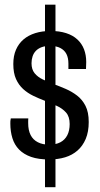

<svg xmlns="http://www.w3.org/2000/svg" viewBox="-20 -750 429 821"><path d="M172.4 50.6V-730H217.2V50.6ZM190.2 -68.1Q144.4 -68.1 112.9 -79.1Q81.5 -90.2 61.6 -110.5Q41.8 -130.8 33 -159.3Q24.2 -187.8 24.2 -221.7Q24.2 -226.7 24.4 -232.5Q24.7 -238.2 26.2 -243.8H101Q100.5 -237.8 100.5 -233.3Q100.5 -228.9 100.5 -223.4Q100.5 -193.1 110.9 -172.6Q121.3 -152.2 141.8 -141.8Q162.2 -131.4 190.2 -131.4Q218.7 -131.4 238.2 -141.7Q257.6 -151.9 267.8 -171.8Q277.9 -191.6 277.9 -219.6Q277.9 -251.1 262.5 -268.7Q247.1 -286.2 222.7 -297.3Q198.3 -308.5 170.9 -319.4Q145.9 -328.9 122.1 -340.4Q98.3 -351.9 79.2 -369.1Q60.1 -386.4 48.5 -412Q36.9 -437.6 36.9 -476.4Q36.9 -511.1 48.3 -537.3Q59.7 -563.5 80.4 -581.3Q101.2 -599.1 130.9 -608.4Q160.6 -617.6 196.7 -617.6Q233.7 -617.6 262.6 -608.4Q291.5 -599.2 310.7 -581.4Q329.9 -563.7 339.3 -539.2Q348.7 -514.6 348.7 -485Q348.7 -477.5 348.2 -469.6Q347.7 -461.8 347.7 -454.9H272.5V-478.1Q272.5 -502.7 264 -519.2Q255.5 -535.6 238 -544.7Q220.5 -553.8 194.1 -553.8Q173 -553.8 158 -548.2Q142.9 -542.5 133.3 -532.5Q123.7 -522.4 119.3 -508.9Q114.8 -495.4 114.8 -479.2Q114.8 -453.2 128 -436.9Q141.2 -420.6 163.3 -410.2Q185.5 -399.8 210.4 -389.9Q235.5 -380.9 261.3 -369.7Q287.2 -358.4 309.5 -341.4Q331.8 -324.4 345.6 -297.4Q359.4 -270.4 359.4 -228.3Q359.4 -186.5 346.6 -156.1Q333.7 -125.7 311.3 -106.2Q288.9 -86.6 258.4 -77.4Q227.9 -68.1 190.2 -68.1Z"/></svg>

Font: Archivo SemiBold Condensed
Style: Regular
Weight: 600
Width: 3
Version: Version 2.001